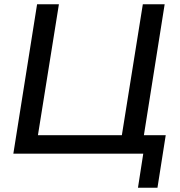

<svg xmlns="http://www.w3.org/2000/svg" viewBox="-20 -725 851 906"><path d="M631 161 656 0H43L155 -705H258L159 -87H555L654 -705H757L659 -87H762L723 161Z"/></svg>

Font: Winston Medium
Style: Italic
Weight: 500
Italic angle: -9°
Designer: Original fonts by Vernon Adams / Changes by Cristiano Sobral
Foundry: Original fonts by Vernon Adams / Changes by Cristiano Sobral
Version: Version 2.503;July 17, 2020;FontCreator 13.0.0.2655 64-bit